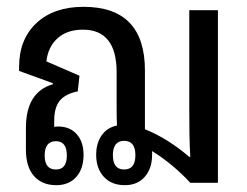

<svg xmlns="http://www.w3.org/2000/svg" viewBox="-20 -536 724 563"><path d="M145 7Q103 7 79.5 -20Q56 -47 56 -97V-161Q56 -266 135 -289V-292L36 -328V-340Q36 -421 87 -468.5Q138 -516 225 -516Q405 -516 405 -329V-157Q440 -143 473 -122Q506 -101 535 -76H538Q536 -111 535.5 -142.5Q535 -174 535 -222V-506H619V0H538Q487 -55 426 -93Q426 -88 426 -82Q426 -42 404.5 -17.5Q383 7 346 7Q307 7 284.5 -17.5Q262 -42 262 -82Q262 -116 278 -139Q294 -162 323 -168Q322 -190 322 -216V-324Q322 -449 223 -449Q177 -449 149 -424Q121 -399 116 -356L213 -314L208 -268Q172 -261 155.5 -241Q139 -221 139 -183V-166Q139 -165 138 -164Q144 -165 151 -165Q185 -165 205 -142.5Q225 -120 225 -82Q225 -41 203.5 -17Q182 7 145 7ZM344 -39Q377 -39 377 -81Q377 -123 344 -123Q311 -123 311 -81Q311 -39 344 -39ZM144 -39Q176 -39 176 -80Q176 -122 144 -122Q111 -122 111 -80Q111 -39 144 -39Z"/></svg>

Font: Noto Sans Thai Looped UI Narrow
Style: Regular
Weight: 400
Width: 4
Designer: Cadson Demak Team
Foundry: Cadson Demak Co., Ltd.
Version: Version 1.000